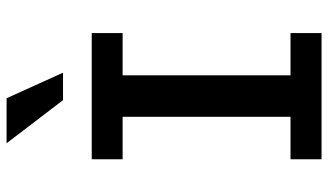

<svg xmlns="http://www.w3.org/2000/svg" viewBox="-232 -790 1021 598"><g transform="rotate(-90 279.0 -490.5)"><path d="M82.5 -96.7H214.8V-619.6H82.5V-715.8H475.6V-619.6H343.8V-96.7H475.6V0H82.5ZM266.6 -805.2 132.3 -981H272.5L352.1 -805.2Z"/></g></svg>

Font: Monda SemiBold
Style: Regular
Weight: 600
Designer: Vernon Adams
Foundry: Vernon Adams
Version: Version 2.200